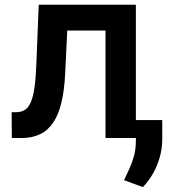

<svg xmlns="http://www.w3.org/2000/svg" viewBox="-20 -565 724 786"><path d="M28.4 0 27.7 -105.8H46.5Q67.8 -105.8 82.4 -115.4Q96.9 -125 106.5 -147.5Q116.1 -170.1 121.4 -208.5Q126.8 -246.8 128.9 -304L138.5 -545.5H536.2V0H411.9V-440H255.3L246.8 -264.2Q243.6 -196 231.7 -146.1Q219.8 -96.2 198.3 -63.9Q176.8 -31.6 144.5 -15.8Q112.2 0 68.2 0ZM644.2 -73.5V5Q644.2 41.5 634.6 76.7Q625 111.9 607.2 143.6Q589.5 175.4 565 201L487.9 172.6Q499.3 148.1 510.5 123.8Q521.7 99.4 528.9 72.1Q536.2 44.7 536.2 11.7V-73.5Z"/></svg>

Font: InterMG SemiBold
Style: Regular
Weight: 600
Designer: Rasmus Andersson
Foundry: rsms
Version: Version 3.019;December 26, 2023;FontCreator 15.0.0.2955 64-b